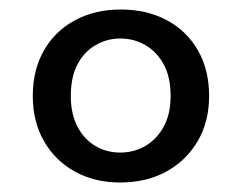

<svg xmlns="http://www.w3.org/2000/svg" viewBox="-20 -732 508 404"><path d="M233 -348Q179 -348 137.5 -371Q96 -394 72.5 -435Q49 -476 49 -530Q49 -585 72.5 -626Q96 -667 138 -689.5Q180 -712 234 -712Q289 -712 331 -689.5Q373 -667 396.5 -626Q420 -585 420 -530Q420 -476 396 -435Q372 -394 330 -371Q288 -348 233 -348ZM233 -411Q262 -411 286 -425Q310 -439 324.5 -465.5Q339 -492 339 -530Q339 -570 324.5 -596.5Q310 -623 286 -637Q262 -651 233 -651Q205 -651 181 -637Q157 -623 143 -596.5Q129 -570 129 -530Q129 -492 143 -465.5Q157 -439 180.5 -425Q204 -411 233 -411Z"/></svg>

Font: DMSans_18ptMedium
Style: Regular
Weight: 500
Designer: Colophon Foundry, Jonny Pinhorn
Foundry: Colophon Foundry
Version: Version 4.004;gftools[0.9.30]